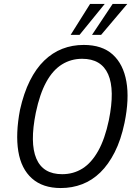

<svg xmlns="http://www.w3.org/2000/svg" viewBox="-20 -941 695 970"><path d="M287 9Q196 9 141.5 -39.5Q87 -88 72.5 -176.5Q58 -265 81 -386Q100 -471 131 -533Q162 -595 203.5 -635Q245 -675 295 -694.5Q345 -714 403 -714Q496 -714 549.5 -665.5Q603 -617 618.5 -529Q634 -441 609 -320Q591 -234 559.5 -172Q528 -110 487 -70Q446 -30 395.5 -10.5Q345 9 287 9ZM294 -61Q351 -61 396.5 -89.5Q442 -118 476 -178.5Q510 -239 530 -334Q561 -487 526.5 -565.5Q492 -644 395 -644Q339 -644 293 -615.5Q247 -587 214 -527Q181 -467 161 -372Q130 -219 163.5 -140Q197 -61 294 -61ZM337 -765 435 -921H509L382 -765ZM445 -765 549 -921H623L491 -765Z"/></svg>

Font: Nunito Sans 10pt Condensed
Style: Italic
Weight: 400
Width: 3
Italic angle: -9°
Designer: Vernon Adams
Foundry: Vernon Adams
Version: Version 3.101;gftools[0.9.27]